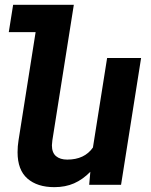

<svg xmlns="http://www.w3.org/2000/svg" viewBox="-20 -770 631 800"><path d="M567.9 -528.3 484.4 0H351.6L356.4 -54.2Q324.7 -22 288.6 -6.1Q252.4 9.8 206.5 9.8Q135.3 9.8 94.2 -26.1Q53.2 -62 53.2 -135.7Q53.2 -161.1 57.1 -184.6L128.4 -636.2H16.6L34.7 -750H287.6L198.2 -185.5Q196.3 -169.9 196.3 -164.6Q196.3 -133.8 213.4 -119.4Q230.5 -105 260.3 -105Q332 -105 367.2 -155.3L426.3 -528.3Z"/></svg>

Font: Mardoto
Style: Bold Italic
Weight: 700
Italic angle: -12°
Designer: Christian Robertson, Vahan Hovhannisyan
Foundry: Google
Version: Version 1.000